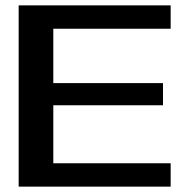

<svg xmlns="http://www.w3.org/2000/svg" viewBox="-20 -695 722 715"><path d="M49.5 0V-675H615.5V-588H178.5V-385.5H587V-303H178.5V-87H615.5V0Z"/></svg>

Font: Anybody ExtraExpanded Medium
Style: Regular
Weight: 500
Width: 8
Designer: Tyler Finck
Foundry: Etcetera Type Company
Version: Version 1.010; ttfautohint (v1.8.3) -l 8 -r 50 -G 200 -x 14 